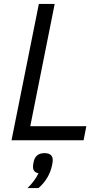

<svg xmlns="http://www.w3.org/2000/svg" viewBox="-20 -718 529 983"><path d="M208 66Q250 66 250 102Q250 111 247 126Q233 196 177 245H121Q160 206 177 169Q149 164 149 136Q149 127 152 112Q161 66 208 66ZM408 0H39L179 -698H260L135 -72H422Z"/></svg>

Font: Aneliza
Style: Italic
Weight: 400
Italic angle: -11.31°
Designer: Mike Abbink, Paul van der Laan, Pieter van Rosmalen
Foundry: Bold Monday
Version: Version 3.0